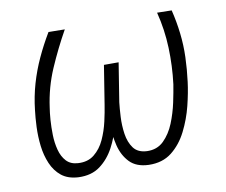

<svg xmlns="http://www.w3.org/2000/svg" viewBox="-65 -608 820 698"><g transform="rotate(-10 345.0 -259.0)"><path d="M556.2 -529.3 609.9 -528.3Q620.6 -484.9 625.7 -440.9Q630.9 -397 629.4 -352.3Q627.9 -307.6 622.1 -262.7Q617.2 -223.1 605.5 -176Q593.8 -128.9 572 -85.7Q550.3 -42.5 515.9 -15.4Q481.4 11.7 430.7 10.3Q385.3 8.8 360.8 -16.6Q336.4 -42 326.9 -80.3Q317.4 -118.7 318.1 -160.2Q318.8 -201.7 322.8 -234.4L345.7 -376H387.2L364.3 -232.4Q361.8 -210.9 360.1 -179.4Q358.4 -147.9 363 -116.2Q367.7 -84.5 383.5 -63Q399.4 -41.5 432.6 -40Q470.2 -38.6 494.9 -62.7Q519.5 -86.9 534.2 -123Q548.8 -159.2 556.9 -197Q564.9 -234.9 569.3 -262.7Q577.6 -329.1 575.2 -396.5Q572.8 -463.9 556.2 -529.3ZM155.3 -528.8 215.3 -527.8Q179.7 -464.4 150.6 -397.2Q121.6 -330.1 111.8 -256.8Q108.9 -239.7 106.9 -212.9Q105 -186 105.7 -157Q106.4 -127.9 113.3 -101.8Q120.1 -75.7 135.7 -58.8Q151.4 -42 178.2 -40.5Q214.4 -38.1 238.5 -57.6Q262.7 -77.1 276.9 -108.2Q291 -139.2 298.6 -172.9Q306.2 -206.5 310.1 -232.4L333 -376H374L350.6 -234.4Q345.2 -197.3 334.5 -154.3Q323.7 -111.3 303.5 -73.2Q283.2 -35.2 251.2 -11.5Q219.2 12.2 171.4 10.3Q132.8 8.3 109.1 -10.7Q85.4 -29.8 72.5 -60.1Q59.6 -90.3 55.4 -125.7Q51.3 -161.1 52.7 -196Q54.2 -231 57.6 -257.8Q63 -307.1 76.4 -353.3Q89.8 -399.4 109.9 -442.9Q129.9 -486.3 155.3 -528.8Z"/></g></svg>

Font: Roboto Condensed Light
Style: Italic
Weight: 300
Italic angle: -12°
Designer: Christian Robertson
Foundry: Google
Version: Version 3.0; 2020